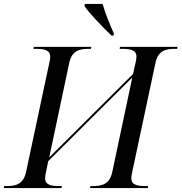

<svg xmlns="http://www.w3.org/2000/svg" viewBox="-41 -951 918 971"><path d="M523 -771H533L535 -781C516 -824 490 -886 478 -931H388L386 -921C408 -886 480 -812 523 -771ZM-21 0H270L272 -10H259C217 -10 187 -16 187 -50C187 -56 189 -70 191 -78L203 -136L628 -559L527 -82C514 -19 474 -10 429 -10H416L415 0H706L708 -10H695C653 -10 623 -16 623 -50C623 -56 625 -70 627 -78L745 -632C758 -695 797 -704 842 -704H855L857 -714H566L564 -704H577C619 -704 649 -698 649 -664C649 -658 647 -644 645 -636L632 -577L208 -155L309 -632C322 -695 361 -704 406 -704H419L421 -714H130L128 -704H141C183 -704 213 -698 213 -664C213 -658 211 -644 209 -636L91 -82C78 -19 38 -10 -7 -10H-20Z"/></svg>

Font: Noto Serif Display
Style: Italic
Weight: 400
Italic angle: -12°
Designer: Monotype Design Team
Foundry: Monotype Imaging Inc.
Version: Version 2.009